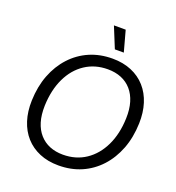

<svg xmlns="http://www.w3.org/2000/svg" viewBox="-164 -1068 1105 1208"><g transform="rotate(20 388.0 -464.0)"><path d="M363.4 9.7Q292 9.7 236.1 -13.9Q180.1 -37.4 141.6 -80.4Q103.1 -123.4 83.9 -183.4Q64.7 -243.3 67 -317Q70 -411.9 99.6 -488.9Q129.3 -566 181.1 -622.2Q232.9 -678.4 302.4 -708.6Q372 -738.7 455.6 -738.7Q526.7 -738.7 582.6 -715.1Q638.6 -691.6 677.1 -648.2Q715.6 -604.9 734.4 -544.9Q753.3 -485 751 -412Q748 -317.4 718.4 -240.2Q688.7 -163 637.1 -106.8Q585.4 -50.6 516.2 -20.4Q447 9.7 363.4 9.7ZM366.4 -63.6Q453.1 -63.6 518.6 -107.5Q584.1 -151.4 622 -230.4Q659.9 -309.4 663.3 -414.3Q665.3 -475.1 651.3 -521.6Q637.3 -568.1 609.3 -600.2Q581.3 -632.3 541.1 -648.9Q501 -665.4 450.4 -665.4Q364.7 -665.4 299.1 -621.9Q233.4 -578.3 195.9 -499.4Q158.4 -420.6 154.7 -314.7Q153 -253.1 167 -206.6Q181 -160.1 209.4 -128.1Q237.7 -96 277.5 -79.8Q317.3 -63.6 366.4 -63.6ZM448 -798.1 390.9 -937.9H469.7L507.9 -798.1Z"/></g></svg>

Font: Mona Sans
Style: Italic
Weight: 200
Italic angle: -11.6951°
Designer: Deni Anggara
Foundry: GitHub
Version: Version 2.000